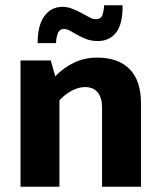

<svg xmlns="http://www.w3.org/2000/svg" viewBox="-20 -710 614 730"><path d="M206 0H58V-480H173L190 -420Q222 -453 262 -472Q302 -491 349 -491Q430 -491 473 -447Q516 -403 516 -318V0H368V-303Q368 -338 351.5 -358.5Q335 -379 303 -379Q279 -379 252.5 -365Q226 -351 206 -328ZM123 -546Q123 -613 148.5 -648.5Q174 -684 218 -684Q237 -684 255.5 -676.5Q274 -669 290 -660.5Q306 -652 319.5 -644.5Q333 -637 344 -637Q364 -637 369.5 -653.5Q375 -670 376 -690H446Q447 -620 422 -587Q397 -554 352 -554Q328 -554 309 -561Q290 -568 274.5 -577Q259 -586 246.5 -593Q234 -600 223 -600Q207 -600 200.5 -585Q194 -570 193 -546Z"/></svg>

Font: Ek Mukta ExtraBold
Style: Regular
Weight: 800
Designer: Girish Dalvi and Yashodeep Gholap
Foundry: Ek Type
Version: Version 2.538;PS 1.002;hotconv 16.6.51;makeotf.lib2.5.65220;